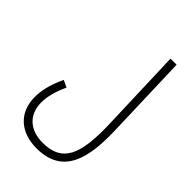

<svg xmlns="http://www.w3.org/2000/svg" viewBox="-273 -807 1137 1137"><g transform="rotate(45 295.5 -238.5)"><path d="M43 22C43 157 137 230 265 230C491 230 526 45 519 -177L502 -707H451L469 -176C477 72 432 181 268 181C163 181 93 122 93 17C93 -33 108 -88 137 -150L93 -171C51 -83 43 -20 43 22Z"/></g></svg>

Font: Noto Sans Arabic Cond Light
Style: Regular
Weight: 300
Width: 3
Designer: Monotype Design Team, Nadine Chahine, Nizar Qandah and Khaled Hosny
Foundry: Monotype Imaging Inc.
Version: Version 2.012